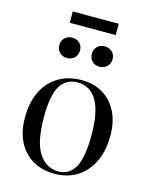

<svg xmlns="http://www.w3.org/2000/svg" viewBox="-131 -966 841 1065"><g transform="rotate(15 290.0 -434.0)"><path d="M286 14Q214 14 160.5 -17.5Q107 -49 77.5 -107Q48 -165 48 -245Q48 -333 79 -396Q110 -459 166.5 -493Q223 -527 300 -527Q370 -527 422 -495.5Q474 -464 503 -406.5Q532 -349 532 -270Q532 -183 501.5 -119.5Q471 -56 415.5 -21Q360 14 286 14ZM303 -4Q365 -4 397.5 -59.5Q430 -115 430 -245Q430 -383 390.5 -446Q351 -509 281 -509Q217 -509 183 -456Q149 -403 149 -274Q149 -132 191.5 -68Q234 -4 303 -4ZM374 -624Q348 -624 331.5 -640.5Q315 -657 315 -682Q315 -708 331.5 -724.5Q348 -741 374 -741Q400 -741 417 -725Q434 -709 434 -683Q434 -658 417 -641Q400 -624 374 -624ZM187 -624Q162 -624 145 -640.5Q128 -657 128 -682Q128 -708 145 -724.5Q162 -741 187 -741Q214 -741 230.5 -725Q247 -709 247 -683Q247 -658 230.5 -641Q214 -624 187 -624ZM152 -817V-882H416V-817Z"/></g></svg>

Font: Display Regular
Style: Regular
Weight: 400
Designer: Latin by Veronika Burian and Jose Scaglione. Greek by Irene Vlachou. Cyrillic by Vera Evstafieva.
Foundry: TypeTogether
Version: Version 3.002